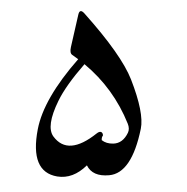

<svg xmlns="http://www.w3.org/2000/svg" viewBox="-47 -579 680 700"><g transform="rotate(5 293.0 -229.0)"><path d="M234.9 -525.9Q381.8 -387.7 424.8 -301.3Q482.9 -183.6 476.1 -125Q457 39.6 376 53.7Q315.9 64.5 292 24.9Q245.6 79.1 187.5 74.7Q85.9 66.4 102.1 -90.8Q113.8 -204.1 226.6 -357.9Q215.3 -365.2 203.6 -371.6Q193.4 -377.4 196.3 -399.4L212.9 -520Q216.3 -543.5 234.9 -525.9ZM251 -341.8Q189.9 -257.8 168 -200.2Q130.9 -104 161.1 -69.3Q220.7 -2 317.4 -94.2Q326.7 -103 333.5 -100.6Q339.8 -97.7 340.8 -88.9Q335.9 -81.1 337.9 -71.3Q355.5 -59.6 380.9 -62.5Q415.5 -66.4 430.7 -106.9Q436 -121.6 427.2 -139.2Q364.3 -263.2 251 -341.8Z"/></g></svg>

Font: Amiri Quran Colored
Style: Regular
Weight: 400
Designer: Khaled Hosny
Version: Version 000.111